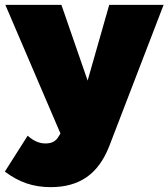

<svg xmlns="http://www.w3.org/2000/svg" viewBox="-40 -567 694 791"><path d="M409 38Q375 123 316 163.5Q257 204 169 204Q115 204 69.5 188.5Q24 173 -20 140L74 -8Q109 24 147 24Q167 24 180 17Q193 10 201 -4L209 -17L-18 -547H213L321 -235L410 -547H634Z"/></svg>

Font: Alexandria Black
Style: Regular
Weight: 900
Designer: Mohamed Gaber
Foundry: Kief Type Foundry
Version: Version 5.100